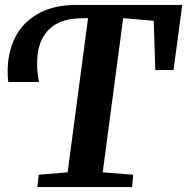

<svg xmlns="http://www.w3.org/2000/svg" viewBox="-20 -763 763 783"><path d="M132.4 0 138 -50.5 255.8 -60.2 339.1 -689 313.7 -688.5Q236 -688 192.7 -654.1Q149.4 -620.2 137 -561.7Q124.7 -503.2 139.1 -428.6H13.9Q12.4 -437.6 11.8 -448.9Q11.2 -460.1 11.2 -473.2Q11.2 -549.1 41.8 -610.3Q72.4 -671.4 135.4 -707.2Q198.3 -743 294.7 -743H723.2L687.7 -477.6L613.4 -477.3L606.9 -678.1L482.3 -689L398.9 -60.2L523 -50.5L518.6 0Z"/></svg>

Font: Merriweather Light
Style: Italic
Weight: 300
Italic angle: -7.8°
Designer: Eben Sorkin
Foundry: Eben Sorkin
Version: Version 2.101